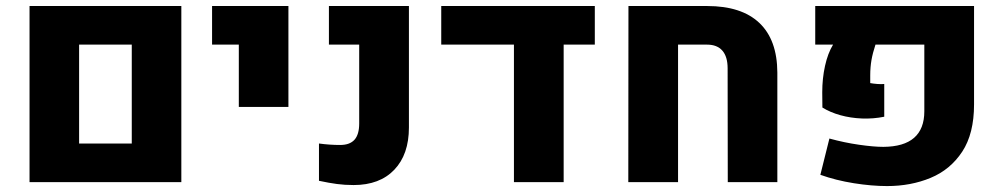

<svg xmlns="http://www.w3.org/2000/svg" viewBox="-20 -608 3350 641"><path d="M78.6 0V-587.9H585.4V0ZM244.1 -128.9H419.9V-459H244.1Z M777.3 -251V-459H688V-587.9H942.9V-251Z M1160.6 9.8Q1130.9 9.8 1105 6.3Q1079.1 2.9 1044.9 -4.4V-128.9Q1080.6 -124 1115.7 -124Q1147.9 -124 1163.6 -141.6Q1179.2 -159.2 1179.2 -195.8V-459H1078.1V-587.9H1345.2V-182.6Q1345.2 -92.3 1296.4 -41.3Q1247.6 9.8 1160.6 9.8Z M1453.1 -587.9H1965.8V-459H1861.8V0H1695.8V-459H1453.1Z M2077.6 0 2078.1 -587.9H2340.8Q2455.6 -587.9 2515.1 -531.5Q2574.7 -475.1 2575.2 -365.7V0H2409.7L2409.2 -379.9Q2409.2 -418.9 2391.6 -439Q2374 -459 2340.8 -459H2243.7V0Z M2941.4 13.2Q2890.6 13.2 2830.6 3.7Q2770.5 -5.9 2718.8 -24.4L2749 -145.5Q2798.8 -131.8 2847.7 -124.8Q2896.5 -117.7 2929.2 -117.7Q2997.6 -118.2 3031.7 -147.9Q3065.9 -177.7 3065.9 -236.3V-459H2902.8Q2893.6 -431.2 2889.4 -407.2Q2885.3 -383.3 2885.3 -356V-330.6Q2896 -328.6 2909.2 -327.6Q2922.4 -326.7 2932.1 -327.6V-218.3Q2895.5 -210.9 2857.7 -212.4Q2819.8 -213.9 2785.6 -223.4Q2751.5 -232.9 2725.6 -249L2725.1 -299.8Q2725.1 -346.2 2734.4 -388.2Q2743.7 -430.2 2761.2 -459H2701.7V-587.9H3231.9V-259.3Q3231.9 -161.6 3192.4 -101.6Q3152.8 -41.5 3086.9 -14.2Q3021 13.2 2941.4 13.2Z"/></svg>

Font: Heebo ExtraBold
Style: Regular
Weight: 800
Designer: Oded Ezer
Foundry: Ezer Type House
Version: Version 3.100